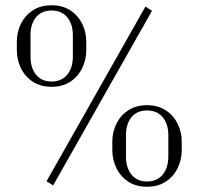

<svg xmlns="http://www.w3.org/2000/svg" viewBox="-20 -705 755 730"><path d="M308 -546V-515Q308 -478 292.5 -446Q277 -414 247.5 -394.5Q218 -375 176 -375Q134 -375 104.5 -394.5Q75 -414 59.5 -446Q44 -478 44 -515V-546Q44 -583 59.5 -614.5Q75 -646 104.5 -665.5Q134 -685 176 -685Q218 -685 247.5 -665.5Q277 -646 292.5 -614.5Q308 -583 308 -546ZM533 -680 558 -664 182 0 157 -16ZM257 -571Q257 -614 235.5 -639.5Q214 -665 176 -665Q138 -665 117 -639.5Q96 -614 96 -571V-490Q96 -447 117 -421Q138 -395 176 -395Q214 -395 235.5 -421Q257 -447 257 -490ZM671 -166V-135Q671 -98 655.5 -66Q640 -34 610.5 -14.5Q581 5 539 5Q497 5 467.5 -14.5Q438 -34 422.5 -66Q407 -98 407 -135V-166Q407 -203 422.5 -234.5Q438 -266 467.5 -285.5Q497 -305 539 -305Q581 -305 610.5 -285.5Q640 -266 655.5 -234.5Q671 -203 671 -166ZM620 -191Q620 -234 598.5 -259.5Q577 -285 539 -285Q501 -285 480 -259.5Q459 -234 459 -191V-110Q459 -67 480 -41Q501 -15 539 -15Q577 -15 598.5 -41Q620 -67 620 -110Z"/></svg>

Font: Inria Serif Light
Style: Regular
Weight: 300
Designer: Black Foundry Team
Foundry: Black Foundry
Version: Version 1.000; ttfautohint (v1.8.3)